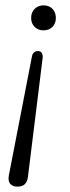

<svg xmlns="http://www.w3.org/2000/svg" viewBox="-20 -509 259 715"><path d="M142 -396Q122 -396 109 -409Q96 -422 96 -442Q96 -463 109 -476Q122 -489 142 -489Q163 -489 175.5 -476Q188 -463 188 -442Q188 -422 175.5 -409Q163 -396 142 -396ZM45 186Q27 186 18 175.5Q9 165 13 144L99 -299Q100 -307 106 -313Q112 -319 120 -319Q140 -319 139 -295L84 150Q80 186 45 186Z"/></svg>

Font: Nunito Light
Style: Italic
Weight: 300
Italic angle: -9°
Designer: Vernon Adams
Foundry: Vernon Adams
Version: Version 3.601; ttfautohint (v1.8.2.53-6de2)